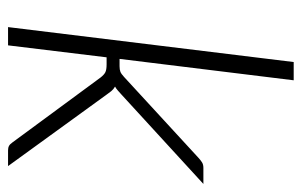

<svg xmlns="http://www.w3.org/2000/svg" viewBox="-160 -608 768 489"><g transform="rotate(90 224.5 -364.0)"><path d="M185 -727.5 130.5 -284H149Q158 -284 163.5 -286.2Q169 -288.5 176.5 -295.5L382.5 -485Q388.5 -490.5 394 -494Q399.5 -497.5 408 -497.5H449L221.5 -289Q216 -284 211.2 -279.8Q206.5 -275.5 201 -272.5Q208 -268.5 212.5 -263Q217 -257.5 221.5 -251L403.5 0H363.5Q356.5 0 352 -2.5Q347.5 -5 343 -11.5L178 -235.5Q171 -244.5 164.5 -247.8Q158 -251 144.5 -251H126.5L96 0H49.5L138.5 -727.5Z"/></g></svg>

Font: Lato TR Light
Style: Italic
Weight: 300
Italic angle: -12°
Designer: Lukasz Dziedzic
Foundry: Lukasz Dziedzic
Version: Version 1.104 2013